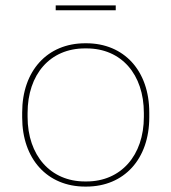

<svg xmlns="http://www.w3.org/2000/svg" viewBox="-20 -685 634 710"><path d="M186 -647H408V-665H186ZM295 5H299C439 5 532 -97 532 -251V-269C532 -423 439 -525 299 -525H295C155 -525 62 -423 62 -269V-251C62 -97 155 5 295 5ZM294 -14C167 -14 82 -110 82 -253V-267C82 -410 165 -506 294 -506H300C429 -506 512 -410 512 -267V-253C512 -110 427 -14 300 -14Z"/></svg>

Font: Fixel Text Thin
Style: Regular
Weight: 100
Width: 4
Designer: AlfaBravo + MacPaw
Foundry: Kyrylo Tkachov, Marchela Mozhyna, Serhii Makarenko, Maria Weinstein, Zakhar Kryvoshyya
Version: Version 1.211